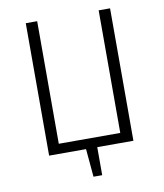

<svg xmlns="http://www.w3.org/2000/svg" viewBox="-90 -759 837 978"><g transform="rotate(-10 328.0 -270.0)"><path d="M169 -685V-51H487V-685H546V0H359V145H314L301 0H110V-685Z"/></g></svg>

Font: Jldddboxgfspflltxgxzjzlszac
Style: Regular
Weight: 300
Designer: Carrois Corporate & Edenspiekermann
Foundry: Carrois Corporate GbR & Edenspiekermann AG
Version: Version 2.001